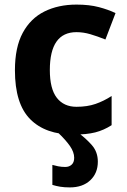

<svg xmlns="http://www.w3.org/2000/svg" viewBox="-20 -576 554 836"><path d="M300 10Q178 10 111.5 -57Q45 -124 45 -270Q45 -370 79 -433Q113 -496 173.5 -526Q234 -556 313 -556Q369 -556 410.5 -545Q452 -534 483 -519L439 -404Q404 -418 373.5 -427Q343 -436 313 -436Q197 -436 197 -271Q197 -189 227.5 -150Q258 -111 313 -111Q360 -111 396 -123.5Q432 -136 466 -158V-31Q432 -9 394.5 0.5Q357 10 300 10ZM303 111Q303 86 284 59Q265 32 231 0H318Q355 27 380.5 56.5Q406 86 406 128Q406 178 373 209Q340 240 284 240Q260 240 242 237Q224 234 208 229V142Q218 145 233 148Q248 151 264 151Q281 151 292 141Q303 131 303 111Z"/></svg>

Font: BC Sans
Style: Bold
Weight: 700
Designer: Monotype Design Team
Province of B.C.
Foundry: Monotype Imaging Inc.
Version: Version 2.000;GOOG;noto-source:20170915:90ef993387c0